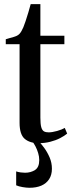

<svg xmlns="http://www.w3.org/2000/svg" viewBox="-20 -686 350 932"><path d="M168 9Q124.5 9 99.8 -12.2Q75 -33.5 75 -90V-471.5H8V-495.5Q15 -498 25.8 -500.8Q36.5 -503.5 47 -506.8Q57.5 -510 63 -513Q70.5 -517 75.8 -523Q81 -529 85.2 -537Q89.5 -545 93.5 -554Q98 -565 104.5 -584.2Q111 -603.5 117.5 -625.5Q124 -647.5 129 -666H176V-512.5H292.5V-471.5H176V-115Q176 -84.5 180.2 -69Q184.5 -53.5 193.2 -48.5Q202 -43.5 216 -43.5Q233 -43.5 257 -50.2Q281 -57 294.5 -65L306 -37.5Q293 -26.5 271.8 -15.5Q250.5 -4.5 224 2.2Q197.5 9 168 9ZM123.5 225.5Q108.5 225.5 89.5 222.2Q70.5 219 58.5 213.5V146Q68.5 149.5 80.8 151Q93 152.5 101.5 152.5Q129.5 152.5 150 139.2Q170.5 126 170.5 91Q170.5 74 165.2 56.8Q160 39.5 152.2 24.5Q144.5 9.5 135.5 -1L153.5 -6L166.5 -1Q179 10.5 194.2 31.2Q209.5 52 220.8 78Q232 104 232 133Q232 163 218.5 183.8Q205 204.5 180.8 215Q156.5 225.5 123.5 225.5Z"/></svg>

Font: Merriweather 120pt
Style: Regular
Weight: 400
Version: Version 2.100